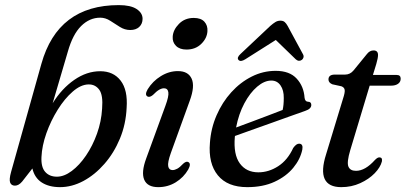

<svg xmlns="http://www.w3.org/2000/svg" viewBox="-20 -742 1629 771"><path d="M252.5 -535 191.5 -327.5Q228 -386.5 278.2 -421.2Q328.5 -456 382.5 -456Q435.5 -456 464.5 -418.2Q493.5 -380.5 488.5 -309Q485.5 -243 461.5 -185.2Q437.5 -127.5 399.2 -83.8Q361 -40 314.8 -15.2Q268.5 9.5 221 9.5Q177 9.5 148 -9Q119 -27.5 110 -65.5L69 -13Q55 3.5 40 3.5Q25.5 3.5 20.8 -8.8Q16 -21 24.5 -51.5L146 -485Q212 -721.5 457 -721.5Q504.5 -721.5 528.5 -705.8Q552.5 -690 552.5 -666.5Q552.5 -646.5 539.2 -634Q526 -621.5 503 -621.5Q481 -621.5 461.5 -633.8Q442 -646 422.8 -658.5Q403.5 -671 382.5 -671Q339.5 -671 305.8 -637.5Q272 -604 252.5 -535ZM335.5 -403Q304.5 -402.5 272 -374.2Q239.5 -346 211.8 -301.5Q184 -257 166.2 -206.8Q148.5 -156.5 146.5 -111.5Q144.5 -71 161.5 -51.8Q178.5 -32.5 208.5 -32.5Q237.5 -32.5 268.2 -55.5Q299 -78.5 325.5 -117.5Q352 -156.5 369.5 -205.2Q387 -254 390 -305.5Q394.5 -360 378.5 -381.8Q362.5 -403.5 335.5 -403Z M729 -543Q701.5 -543 686.8 -557.8Q672 -572.5 673.5 -594.5Q675 -622 698.5 -646Q722 -670 758 -670Q787 -670 800.8 -654.8Q814.5 -639.5 813 -617Q811.5 -588.5 788.2 -565.8Q765 -543 729 -543ZM666 -127.5Q652.5 -89.5 655.5 -74.2Q658.5 -59 673 -59Q681.5 -59 691.8 -64.5Q702 -70 716 -85Q728 -95.5 735.5 -91.5Q749 -85.5 736 -61.5Q717.5 -29.5 685.8 -10Q654 9.5 615.5 9.5Q572 9.5 559.2 -20.2Q546.5 -50 567 -105.5L644 -316.5Q658.5 -355.5 656 -371.5Q653.5 -387.5 638.5 -387.5Q629.5 -387.5 619 -381.5Q608.5 -375.5 594 -360.5Q581.5 -350.5 573.5 -354Q559.5 -360 573 -383.5Q593 -416 625.8 -436.2Q658.5 -456.5 694.5 -456.5Q735.5 -456.5 749.5 -426.2Q763.5 -396 742 -337.5Z M1194 -141.5Q1186 -102.5 1157.5 -68Q1129 -33.5 1082.5 -12Q1036 9.5 973 9.5Q893.5 9.5 854.8 -38Q816 -85.5 823 -168.5Q827 -227 849.8 -279.2Q872.5 -331.5 908.8 -371.5Q945 -411.5 990.8 -434.5Q1036.5 -457.5 1087 -457.5Q1143 -457.5 1171.5 -426.2Q1200 -395 1203 -349.5Q1205 -334 1216.5 -333.5Q1229.5 -333.5 1230 -321.5Q1231 -305 1205 -296.5Q1183 -289 1147.2 -276Q1111.5 -263 1070.5 -248.5Q1029.5 -234 990.5 -220Q951.5 -206 923.5 -196Q923 -194 923 -192Q917 -121.5 943 -85.8Q969 -50 1017.5 -50Q1059 -50 1097 -74.5Q1135 -99 1157.5 -148Q1170.5 -166 1182 -165Q1198 -164 1194 -141.5ZM1069.5 -418.5Q1041.5 -418.5 1012.8 -394Q984 -369.5 961.2 -327Q938.5 -284.5 928 -230Q955.5 -240 989.5 -252.8Q1023.5 -265.5 1056.8 -278.2Q1090 -291 1115 -300.5Q1119.5 -319.5 1119.5 -348.5Q1120 -379.5 1106.5 -399Q1093 -418.5 1069.5 -418.5ZM965 -504Q946 -492 937.5 -501.5Q930 -510.5 945.5 -525L1065.5 -638Q1077 -648 1086 -653.5Q1095 -659 1106 -659Q1117 -659 1123.2 -653.5Q1129.5 -648 1135 -638L1196.5 -524.5Q1200.5 -517.5 1198.5 -511Q1196.5 -504.5 1192 -501.5Q1179.5 -493 1167.5 -504L1087.5 -581.5Z M1351 -395.5 1314.5 -403.5Q1299 -410 1299 -423Q1299 -442.5 1325 -442.5H1366Q1386 -442.5 1400 -459.5L1453 -524.5Q1464.5 -539.5 1480 -539.5Q1498 -539.5 1498 -521Q1498 -509 1491 -485L1477.5 -441H1573Q1589 -441 1589 -426Q1589 -413 1578.5 -405.5Q1568 -398 1550 -398H1464.5L1386.5 -139Q1372 -90.5 1379 -73.2Q1386 -56 1409.5 -56Q1446.5 -56 1485.5 -99.5Q1496.5 -111 1504.5 -110Q1516.5 -109.5 1513.5 -93.5Q1507.5 -70 1484.5 -46.2Q1461.5 -22.5 1426.5 -6.5Q1391.5 9.5 1350.5 9.5Q1247.5 9.5 1289.5 -122.5L1357.5 -346Q1365.5 -370 1364.2 -380.5Q1363 -391 1351 -395.5Z"/></svg>

Font: Fraunces 72pt S050
Style: Italic
Weight: 400
Italic angle: -16°
Version: Version 1.000; ttfautohint (v1.8.3)